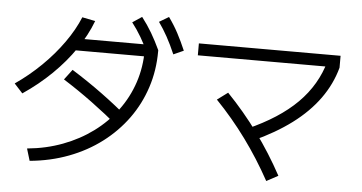

<svg xmlns="http://www.w3.org/2000/svg" viewBox="-57 -962 2115 1123"><g transform="rotate(5 1000.0 -400.5)"><path d="M131.3 -16.4Q242.3 -26.7 339.5 -63.4Q436.6 -100 515.1 -158Q593.6 -216 650.1 -292.2Q706.6 -368.3 736.8 -458.8Q766.9 -549.3 766.9 -649.7L800.3 -613H337.3V-683H829L845.7 -656V-649.3Q845.7 -537.3 812.8 -436.7Q780 -336 718.7 -251.3Q657.3 -166.7 571.8 -102Q486.3 -37.3 380.5 2.8Q274.7 43 152.7 54.3ZM26.3 -389Q108 -445.3 178.1 -514Q248.3 -582.7 302.1 -658.5Q356 -734.3 386.6 -809L463.4 -793.7Q431 -708.3 375.2 -626.8Q319.4 -545.3 243.9 -471.5Q168.4 -397.6 75.7 -335ZM653 -187Q568 -258 483.3 -320.3Q398.6 -382.6 311.3 -437.6L356.7 -497.7Q450.7 -439 536.4 -376.3Q622 -313.7 700.4 -247ZM786.3 -625.3Q759.6 -681.6 734.8 -724Q709.9 -766.3 679.9 -805L735 -841.7Q768.3 -798.7 794.7 -753.8Q821 -709 845.7 -656ZM935.6 -639.3Q911.3 -695.6 887.4 -739Q863.6 -782.3 835.6 -821.6L891.7 -855Q923.3 -811.3 947.7 -765.5Q972 -719.7 995 -666Z M1403.3 -243.7Q1586 -324.4 1692.3 -430.7Q1798.6 -537 1837.6 -678.3L1911 -646.3Q1884.3 -548.3 1823.2 -463.3Q1762 -378.3 1666.8 -307.1Q1571.7 -236 1442 -177ZM1541.6 51.3Q1472 -75.6 1390.3 -187.1Q1308.6 -298.6 1212.6 -398L1274.7 -444Q1374 -341 1457.2 -227.2Q1540.4 -113.3 1609.7 14.6ZM1079 -646.3V-716.3H1911V-646.3Z"/></g></svg>

Font: M PLUS 2 Thin
Style: Regular
Weight: 100
Designer: Coji Morishita
Foundry: UNDERFOREST DESIGN
Version: Version 1.001